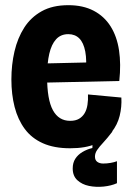

<svg xmlns="http://www.w3.org/2000/svg" viewBox="-20 -560 511 742"><path d="M432 148Q410 158 380.5 161Q351 164 324 158.5Q297 153 279 136.5Q261 120 261 91Q261 69 271 53.5Q281 38 298.5 27.5Q316 17 337 12L339 -51L412 -67L414 -51Q394 -25 379 -9Q364 7 355.5 19.5Q347 32 347 45Q347 59 356 65.5Q365 72 379 72Q393 72 407.5 69.5Q422 67 432 63ZM251 13Q189 13 145.5 -6.5Q102 -26 75.5 -62Q49 -98 36.5 -146.5Q24 -195 24 -253Q24 -310 36 -361.5Q48 -413 73.5 -453Q99 -493 141 -516.5Q183 -540 244 -540Q301 -540 342 -518.5Q383 -497 407.5 -458Q432 -419 440 -365.5Q448 -312 441 -247L118 -240V-314L334 -319L311 -275Q316 -327 309.5 -361Q303 -395 286.5 -411.5Q270 -428 244 -428Q215 -428 197 -408.5Q179 -389 170.5 -352.5Q162 -316 162 -264Q162 -175 184.5 -134Q207 -93 251 -93Q272 -93 285.5 -101Q299 -109 307 -122.5Q315 -136 318 -155Q321 -174 320 -195L449 -183Q451 -147 442.5 -112.5Q434 -78 411.5 -49.5Q389 -21 350 -4Q311 13 251 13Z"/></svg>

Font: Bricolage Grotesque 72pt SemiCondensed
Style: Bold
Weight: 700
Width: 4
Designer: Mathieu Triay
Foundry: Atelier Triay
Version: Version 1.001;gftools[0.9.33.dev8+g029e19f]